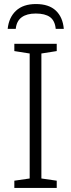

<svg xmlns="http://www.w3.org/2000/svg" viewBox="-20 -931 351 951"><path d="M261 0H51V-36L127 -47V-666L51 -678V-714H261V-678L185 -666V-47L261 -36ZM158 -911Q222 -911 256.5 -878.5Q291 -846 296 -788H256Q252 -829 227.5 -846.5Q203 -864 157 -864Q113 -864 87.5 -845.5Q62 -827 58 -788H18Q24 -845 59.5 -878Q95 -911 158 -911Z"/></svg>

Font: Noto Sans Light
Style: Regular
Weight: 300
Designer: Monotype Design Team
Foundry: Monotype Imaging Inc.
Version: Version 2.007